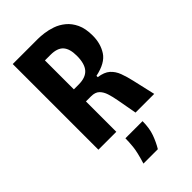

<svg xmlns="http://www.w3.org/2000/svg" viewBox="-267 -739 1046 1046"><g transform="rotate(-45 256.0 -216.5)"><path d="M58 0V-660H252Q271 -660 299 -656.5Q327 -653 357.5 -642.5Q388 -632 415 -610Q442 -588 459 -552Q476 -516 476 -461Q476 -400 446.5 -354.5Q417 -309 335 -292V-282Q379 -276 402 -255.5Q425 -235 437 -203Q449 -171 458 -131L488 0H344L323 -116Q317 -149 308.5 -175.5Q300 -202 283.5 -218Q267 -234 235 -234H196V0ZM196 -327H233Q287 -327 312 -355.5Q337 -384 337 -445Q337 -499 314 -524.5Q291 -550 239 -550H196ZM178 227Q199 159 202.5 122.5Q206 86 206 60H338Q338 114 323.5 154Q309 194 289 227Z"/></g></svg>

Font: Bricolage Grotesque 12pt Condensed Bricolage Grotesque 10pt Condensed Regular
Style: Bold
Weight: 700
Width: 3
Designer: Mathieu Triay
Foundry: Atelier Triay
Version: Version 1.001; ttfautohint (v1.8.4.7-5d5b);gftools[0.9.33.de